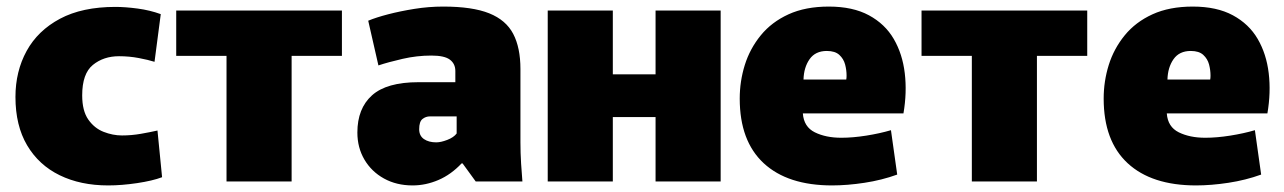

<svg xmlns="http://www.w3.org/2000/svg" viewBox="-20 -552 3907 584"><path d="M309 12Q225 12 161.5 -19Q98 -50 62.5 -110Q27 -170 27 -257Q27 -335 61 -397Q95 -459 162.5 -495Q230 -531 331 -531Q361 -531 398.5 -526Q436 -521 469 -509L450 -364Q431 -370 402 -375.5Q373 -381 342 -381Q295 -381 262.5 -354.5Q230 -328 230 -262Q230 -215 248.5 -188.5Q267 -162 295 -151Q323 -140 351 -140Q380 -140 408.5 -145Q437 -150 459 -155L473 -13Q444 -2 397 5Q350 12 309 12Z M669 0V-382H516V-520H1020V-382H867V0Z M1235 12Q1186 12 1148 -9Q1110 -30 1088.5 -66.5Q1067 -103 1067 -149Q1067 -222 1111.5 -262Q1156 -302 1253 -302H1365V-336Q1365 -358 1348.5 -370.5Q1332 -383 1292 -383Q1248 -383 1204.5 -373Q1161 -363 1131 -353L1100 -489Q1124 -499 1160.5 -508.5Q1197 -518 1240.5 -525Q1284 -532 1328 -532Q1417 -532 1468 -511.5Q1519 -491 1541 -449Q1563 -407 1563 -342V-119Q1563 -87 1565 -54.5Q1567 -22 1569 0H1427L1387 -55H1384Q1352 -21 1313.5 -4.5Q1275 12 1235 12ZM1307 -119Q1321 -119 1340.5 -126.5Q1360 -134 1369 -146V-198H1288Q1275 -198 1265 -190Q1255 -182 1255 -159Q1255 -139 1269.5 -129Q1284 -119 1307 -119Z M1646 -520H1844V-326H1974V-520H2172V0H1974V-196H1844V0H1646Z M2511 12Q2376 12 2303 -55.5Q2230 -123 2230 -252Q2230 -305 2245.5 -354.5Q2261 -404 2294 -444.5Q2327 -485 2378.5 -508.5Q2430 -532 2501 -532Q2574 -532 2623 -505.5Q2672 -479 2698.5 -433.5Q2725 -388 2732 -329.5Q2739 -271 2728 -207H2422Q2425 -166 2458.5 -149.5Q2492 -133 2539 -133Q2574 -133 2615 -139.5Q2656 -146 2690 -156L2709 -21Q2662 -4 2609.5 4Q2557 12 2511 12ZM2495 -397Q2460 -397 2442.5 -372Q2425 -347 2424 -310H2554Q2555 -315 2555 -322Q2555 -339 2550.5 -356Q2546 -373 2533 -385Q2520 -397 2495 -397Z M2936 0V-382H2783V-520H3287V-382H3134V0Z M3618 12Q3483 12 3410 -55.5Q3337 -123 3337 -252Q3337 -305 3352.5 -354.5Q3368 -404 3401 -444.5Q3434 -485 3485.5 -508.5Q3537 -532 3608 -532Q3681 -532 3730 -505.5Q3779 -479 3805.5 -433.5Q3832 -388 3839 -329.5Q3846 -271 3835 -207H3529Q3532 -166 3565.5 -149.5Q3599 -133 3646 -133Q3681 -133 3722 -139.5Q3763 -146 3797 -156L3816 -21Q3769 -4 3716.5 4Q3664 12 3618 12ZM3602 -397Q3567 -397 3549.5 -372Q3532 -347 3531 -310H3661Q3662 -315 3662 -322Q3662 -339 3657.5 -356Q3653 -373 3640 -385Q3627 -397 3602 -397Z"/></svg>

Font: Murecho Black
Style: Regular
Weight: 900
Designer: Neil Summerour
Foundry: Positype
Version: Version 1.010; ttfautohint (v1.8.3)